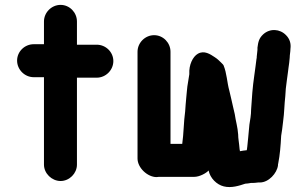

<svg xmlns="http://www.w3.org/2000/svg" viewBox="-20 -682 1259 786"><path d="M160 -594V-501H118C81 -501 50 -471 50 -434C50 -397 81 -366 118 -366H160V-8C160 28 192 59 228 59C264 59 295 28 295 -8V-364H376C413 -364 444 -395 444 -432C444 -469 413 -499 376 -499H295V-594C295 -631 265 -662 228 -662C191 -662 160 -631 160 -594Z M1169 -482C1172 -504 1166 -523 1151 -538C1126 -564 1085 -567 1057 -541C1040 -525 1037 -510 1034 -487V-478C1033 -469 1032 -460 1031 -450C1031 -446 1031 -443 1030 -441C1027 -413 1025 -405 1021 -373C1014 -325 1011 -283 1008 -234C1008 -211 1004 -191 1001 -172C1000 -165 992 -67 990 -67C981 -66 971 -65 962 -63C962 -66 962 -68 961 -70L959 -90C958 -103 955 -115 955 -131C953 -162 945 -186 941 -215C937 -235 931 -255 927 -276L919 -310C909 -346 909 -381 895 -415C895 -416 892 -419 885 -426C878 -433 870 -441 859 -448C841 -460 816 -477 790 -462C769 -450 753 -416 755 -380V-378C753 -363 749 -343 747 -328L745 -309C744 -291 741 -273 740 -254L738 -226C732 -184 732 -133 726 -93H678V-470C678 -507 648 -538 611 -538C574 -538 543 -507 543 -470V-33C543 5 584 43 621 43C626 42 632 42 638 42H775C797 42 824 27 834 16C840 47 867 74 896 81C927 89 960 78 984 70C991 70 1001 68 1007 67H1014C1021 67 1029 66 1037 65H1044C1080 65 1114 27 1118 -5C1118 -8 1118 -11 1119 -13C1126 -48 1129 -86 1131 -126L1135 -152C1136 -163 1138 -174 1139 -185C1144 -220 1144 -255 1148 -289L1150 -319C1151 -332 1158 -378 1159 -388L1161 -404C1163 -419 1165 -430 1166 -446C1166 -458 1169 -470 1169 -482Z"/></svg>

Font: Electronic
Style: UltThk
Weight: 900
Version: Version 1.011